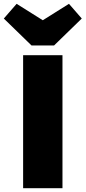

<svg xmlns="http://www.w3.org/2000/svg" viewBox="-78 -985 448 1005"><path d="M249 0H43V-696H249ZM350 -888 205 -747H87L-58 -888L9 -965L146 -879L283 -965Z"/></svg>

Font: FiraGO Heavy
Style: Regular
Weight: 900
Designer: bBox Type
Foundry: bBox Type GmbH
Version: Version 1.001